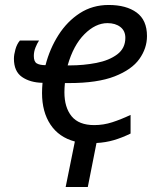

<svg xmlns="http://www.w3.org/2000/svg" viewBox="-20 -566 639 772"><path d="M244 186 281 3Q217 -14 183 -65Q149 -116 149 -192Q149 -202 149.5 -212Q150 -222 151 -233Q101 -234 68.5 -256.5Q36 -279 36 -330Q36 -346 42 -367.5Q48 -389 60 -403H137Q129 -391 122.5 -374.5Q116 -358 116 -341Q116 -318 128 -311Q140 -304 163 -304Q180 -370 215 -425Q250 -480 301 -513Q352 -546 417 -546Q488 -546 529.5 -515.5Q571 -485 571 -421Q571 -372 540.5 -329Q510 -286 441 -259Q372 -232 258 -232H241Q240 -223 239.5 -213Q239 -203 239 -195Q239 -134 268 -98.5Q297 -63 359 -63Q396 -63 431.5 -74.5Q467 -86 505 -104V-29Q470 -12 437.5 -2.5Q405 7 368 9L333 186ZM252 -303H260Q316 -303 367.5 -313Q419 -323 451.5 -347.5Q484 -372 484 -414Q484 -442 464 -457.5Q444 -473 412 -473Q364 -473 319.5 -428.5Q275 -384 252 -303Z"/></svg>

Font: BC Sans
Style: Italic
Weight: 400
Italic angle: -12°
Designer: Monotype Design Team
Designer: Province of B.C.
Foundry: Monotype Imaging Inc.
Version: Version 2.000;GOOG;noto-source:20170915:90ef993387c0